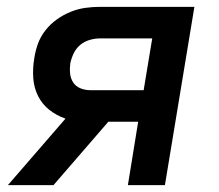

<svg xmlns="http://www.w3.org/2000/svg" viewBox="-20 -540 640 560"><path d="M136 0H3L171 -194Q145 -203 124 -219.5Q103 -236 91 -260Q79 -284 77 -312.5Q75 -341 80 -370Q83 -391 90.5 -412Q98 -433 112.5 -451.5Q127 -470 146 -483.5Q165 -497 186 -505.5Q207 -514 228.5 -517Q250 -520 271 -520H547L461 0H353L383 -185H296ZM243 -277H399L424 -428H272Q257 -428 241.5 -423.5Q226 -419 214 -409Q202 -399 195 -384.5Q188 -370 185 -355Q183 -340 184.5 -325.5Q186 -311 193.5 -299.5Q201 -288 214.5 -282.5Q228 -277 243 -277Z"/></svg>

Font: Iosevka Aile Semibold
Style: Italic
Weight: 600
Italic angle: -9°
Designer: Belleve Invis
Foundry: Belleve Invis
Version: Version 31.1.0; ttfautohint (v1.8.4)